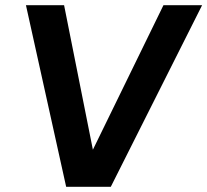

<svg xmlns="http://www.w3.org/2000/svg" viewBox="-20 -720 799 740"><path d="M235 0 80 -700H227L338 -143L610 -700H759L407 0Z"/></svg>

Font: Host Grotesk Black
Style: Italic
Weight: 900
Italic angle: -8°
Designer: Doğukan Karapınar based on Poppins by Indian Type Foundry, Jonny Pinhorn
Foundry: Element Type
Version: Version 1.000; ttfautohint (v1.8.4.7-5d5b);gftools[0.9.33]